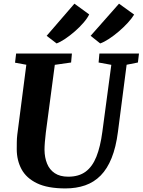

<svg xmlns="http://www.w3.org/2000/svg" viewBox="-20 -1042 796 1072"><path d="M687 -680.5 638.5 -306Q627.5 -220 603.2 -159.8Q579 -99.5 542 -62Q505 -24.5 455.5 -7.2Q406 10 345.5 10Q246 10 186.5 -18.8Q127 -47.5 100.2 -97.2Q73.5 -147 73.5 -209Q73.5 -228 73.8 -248.2Q74 -268.5 76.5 -290L127 -680.5L64 -692L70 -743H381.5L377 -693L286 -680L236 -303Q232.5 -274.5 230.5 -249Q228.5 -223.5 228.5 -205.5Q229 -162.5 242.8 -128.5Q256.5 -94.5 285.8 -75Q315 -55.5 361 -55.5Q420 -55.5 458 -83.5Q496 -111.5 518.2 -167.2Q540.5 -223 551.5 -306.5L601.5 -680L530.5 -693L535 -743H756L750 -693ZM240.5 -842 395.5 -1021.5 478 -961.5Q468 -940.5 446.5 -915.5Q425 -890.5 397.8 -866.8Q370.5 -843 343.5 -825Q316.5 -807 296 -799.5ZM486 -842 644.5 -1021.5 729 -960.5Q716.5 -940 694 -915.2Q671.5 -890.5 643.8 -866.8Q616 -843 588.5 -825Q561 -807 539.5 -799.5Z"/></svg>

Font: Merriweather 20pt ExtraBold
Style: Italic
Weight: 800
Italic angle: -7.8°
Version: Version 2.101